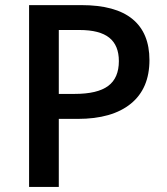

<svg xmlns="http://www.w3.org/2000/svg" viewBox="-20 -734 655 754"><path d="M566.9 -498Q566.9 -386.2 493.7 -326.7Q420.4 -267.1 285.2 -267.1H210.9V0H94.2V-713.9H299.8Q433.6 -713.9 500.2 -659.2Q566.9 -604.5 566.9 -498ZM210.9 -365.2H272.9Q362.8 -365.2 404.8 -396.5Q446.8 -427.7 446.8 -494.1Q446.8 -555.7 409.2 -585.9Q371.6 -616.2 292 -616.2H210.9Z"/></svg>

Font: f0_21440          
Style: Regular
Weight: 600
Foundry: Ascender Corporation
Version: Version 1.10